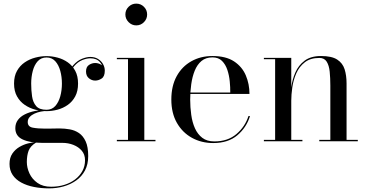

<svg xmlns="http://www.w3.org/2000/svg" viewBox="-20 -779 2026 1059"><path d="M250.5 260Q207 260 167.5 252.2Q128 244.5 97.5 228Q67 211.5 49.8 186Q32.5 160.5 32.5 125Q32.5 91 48.2 68Q64 45 87.2 31.5Q110.5 18 134.5 12Q158.5 6 175.5 6H181Q147.5 26 137.8 52.2Q128 78.5 128 114.5Q128 146 142.5 177.5Q157 209 186.8 230Q216.5 251 262 251Q301.5 251 335.2 240.5Q369 230 394.5 210.5Q420 191 434.5 164.2Q449 137.5 449 105Q449 73.5 431.2 52.5Q413.5 31.5 385 20.2Q356.5 9 324 9Q313.5 9 291.2 9Q269 9 246.5 9Q224 9 213 9Q145.5 9 105 -9.8Q64.5 -28.5 64.5 -72Q64.5 -98 78.5 -117Q92.5 -136 117 -148.2Q141.5 -160.5 173 -166.8Q204.5 -173 240 -173V-167Q224 -167 205.5 -163.5Q187 -160 170.5 -152.5Q154 -145 143.5 -133.5Q133 -122 133 -106Q133 -80 160.8 -74.8Q188.5 -69.5 229.5 -69.5Q247 -69.5 259.2 -69.8Q271.5 -70 283 -70.2Q294.5 -70.5 308.5 -70.5Q336.5 -70.5 364.8 -65.5Q393 -60.5 415.8 -45Q438.5 -29.5 452.5 0.8Q466.5 31 466.5 82Q466.5 127.5 448.8 161Q431 194.5 400.5 216.2Q370 238 331.5 249Q293 260 250.5 260ZM236.5 -166Q206 -166 174.5 -174.2Q143 -182.5 116.5 -200.5Q90 -218.5 73.8 -247.5Q57.5 -276.5 57.5 -318Q57.5 -359.5 73.8 -388.2Q90 -417 116.5 -435Q143 -453 174.5 -461.2Q206 -469.5 236.5 -469.5Q267 -469.5 297.8 -461.2Q328.5 -453 354 -435Q379.5 -417 395 -388.2Q410.5 -359.5 410.5 -318Q410.5 -276.5 395 -247.5Q379.5 -218.5 354 -200.5Q328.5 -182.5 297.8 -174.2Q267 -166 236.5 -166ZM236.5 -173.5Q266 -173.5 284.8 -194.2Q303.5 -215 312.5 -248Q321.5 -281 321.5 -318Q321.5 -355 312.5 -388Q303.5 -421 284.8 -441.5Q266 -462 236.5 -462Q207 -462 188.2 -441.5Q169.5 -421 160.8 -388Q152 -355 152 -318Q152 -281 156.8 -248Q161.5 -215 179.2 -194.2Q197 -173.5 236.5 -173.5ZM505 -334.5Q486 -334.5 470.2 -347.5Q454.5 -360.5 454.5 -385Q454.5 -410 470.8 -420.8Q487 -431.5 505 -431.5Q523.5 -431.5 540.2 -420.8Q557 -410 557 -389.5H550Q550 -414 531.8 -435.8Q513.5 -457.5 478.5 -457.5Q458.5 -457.5 434 -447.8Q409.5 -438 388.5 -413.5Q367.5 -389 357.5 -345L351.5 -348.5Q361.5 -394 384 -419.2Q406.5 -444.5 432.2 -454.8Q458 -465 478 -465Q502.5 -465 520.5 -454Q538.5 -443 548.2 -425.8Q558 -408.5 558 -389.5Q558 -357.5 540.8 -346Q523.5 -334.5 505 -334.5Z M731.5 -639Q707 -639 689.2 -657Q671.5 -675 671.5 -699Q671.5 -724 689.2 -741.5Q707 -759 731.5 -759Q756.5 -759 774 -741.5Q791.5 -724 791.5 -699Q791.5 -674.5 774 -656.8Q756.5 -639 731.5 -639ZM776 -460V-7.5H837.5V0H624.5V-7.5H686V-452.5H624.5V-460Z M1156 10Q1091 10 1038.8 -18.8Q986.5 -47.5 955.8 -101.2Q925 -155 925 -230Q925 -305 954.5 -358.8Q984 -412.5 1035.5 -441.2Q1087 -470 1152 -470Q1226 -470 1270.8 -440.5Q1315.5 -411 1335.8 -363.2Q1356 -315.5 1356 -261H992V-268.5H1250Q1250.5 -296.5 1247.2 -330Q1244 -363.5 1234 -393.5Q1224 -423.5 1204.5 -443Q1185 -462.5 1152 -462.5Q1115 -462.5 1091.2 -442.5Q1067.5 -422.5 1054 -389Q1040.5 -355.5 1034.8 -314.2Q1029 -273 1029 -230Q1029 -187.5 1034.8 -146Q1040.5 -104.5 1055.2 -71.5Q1070 -38.5 1095.8 -18.8Q1121.5 1 1162 1Q1236.5 1 1284.2 -39.8Q1332 -80.5 1350.5 -139H1359Q1339.5 -75.5 1289 -32.8Q1238.5 10 1156 10Z M1586.5 -460V-7.5H1648V0H1435.5V-7.5H1497.5V-452.5H1435.5V-460ZM1891.5 -319V-7.5H1953.5V0H1741V-7.5H1802V-307Q1802 -349 1798.5 -383.5Q1795 -418 1782 -438.8Q1769 -459.5 1741.5 -459.5Q1692 -459.5 1661.2 -435.5Q1630.5 -411.5 1614.2 -374.5Q1598 -337.5 1592.2 -297Q1586.5 -256.5 1586.5 -223.5L1581 -219.5Q1581 -254 1586.5 -297Q1592 -340 1609 -379.2Q1626 -418.5 1660 -444.2Q1694 -470 1751 -470Q1809.5 -470 1839.8 -450.5Q1870 -431 1880.8 -396.8Q1891.5 -362.5 1891.5 -319Z"/></svg>

Font: Bodoni Moda 28pt
Style: Regular
Weight: 400
Designer: Owen Earl
Foundry: indestructible type
Version: Version 2.005